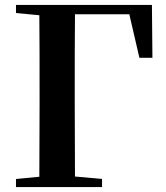

<svg xmlns="http://www.w3.org/2000/svg" viewBox="-20 -761 677 781"><path d="M45 -708 140 -699C141 -597 141 -496 141 -394V-337L140 -42L45 -33V0H395V-33L285 -43L284 -338V-394C284 -498 284 -601 285 -703H506L547 -526H600L598 -741H45Z"/></svg>

Font: Noto Serif JP
Style: Bold
Weight: 700
Designer: Ryoko NISHIZUKA 西塚涼子 (kana & ideographs); Frank Grießhammer (Latin, Greek & Cyrillic); Wenlong ZHANG 张文龙 (bopomofo); San
Foundry: Adobe
Version: Version 2.001;hotconv 1.1.0;makeotfexe 2.6.0